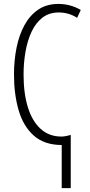

<svg xmlns="http://www.w3.org/2000/svg" viewBox="-20 -745 467 998"><path d="M283.7 -724.6Q345.2 -724.6 399.9 -693.4L380.9 -652.3Q337.9 -680.2 285.2 -680.2Q235.4 -680.2 200.4 -653.1Q165.5 -626 144 -579.8Q122.6 -533.7 112.5 -476.1Q102.5 -418.5 102.5 -357.4Q102.5 -259.3 125 -187Q147.5 -114.7 191.4 -75Q235.4 -35.2 298.8 -35.2Q319.3 -35.2 347.7 -43.9V232.9H300.8V8.8Q210 8.3 155.5 -40.3Q101.1 -88.9 76.9 -171.9Q52.7 -254.9 52.7 -357.9Q52.7 -430.7 65.9 -496.6Q79.1 -562.5 106.9 -613.8Q134.8 -665 178.5 -694.8Q222.2 -724.6 283.7 -724.6Z"/></svg>

Font: Open Sans Condensed Light
Style: Regular
Weight: 300
Width: 3
Designer: Monotype Design Team
Foundry: Monotype Imaging Inc.
Version: Version 3.003; ttfautohint (v1.8.4)